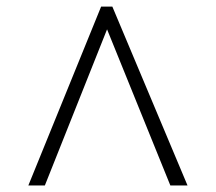

<svg xmlns="http://www.w3.org/2000/svg" viewBox="-20 -731 658 585"><path d="M66.4 -166 288.1 -710.9H322.3L551.3 -166H499L306.2 -641.6L116.7 -166Z"/></svg>

Font: Comme ExtraLight
Style: Regular
Weight: 250
Version: Version 1.000;gftools[0.9.27]